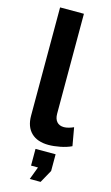

<svg xmlns="http://www.w3.org/2000/svg" viewBox="-141 -780 602 1043"><g transform="rotate(15 160.0 -258.5)"><path d="M142 213 169 141H130V47H243V141L203 213ZM60 -730H194V-168Q194 -139 208 -123Q222 -107 248 -107Q260 -107 274.5 -111Q289 -115 302 -121L320 -19Q293 -6 257 1Q221 8 192 8Q129 8 94.5 -25.5Q60 -59 60 -121Z"/></g></svg>

Font: Oxford Sans
Style: Bold
Weight: 700
Designer: Matt McInerney, Pablo Impallari, Rodrigo Fuenzalida
Foundry: Matt McInerney, Pablo Impallari, Rodrigo Fuenzalida
Version: Version 3.000g; ttfautohint (v1.5) -l 8 -r 28 -G 28 -x 14 -D